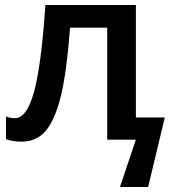

<svg xmlns="http://www.w3.org/2000/svg" viewBox="-20 -560 689 770"><path d="M162 -540Q146 -298 116 -190Q87 -86 40 -86Q21 -86 4 -93V-2Q29 8 67 8Q127 8 164 -36Q201 -80 225 -178Q248 -276 261 -449H410V0H525L461 190H574L641 -89H525V-540Z"/></svg>

Font: OpenSansMMV
Style: Semibold
Weight: 600
Designer: Steve Matteson
Foundry: Ascender Corporation
Version: Version 6.000